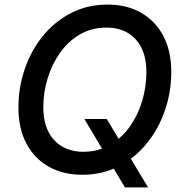

<svg xmlns="http://www.w3.org/2000/svg" viewBox="-20 -758 803 844"><path d="M351.1 -234.9H449.2L509.3 -135.3L535.6 -92.8L630.9 65.9H529.3L466.3 -39.6L444.8 -77.1ZM341.3 10.3Q257.3 10.3 194.1 -25.4Q130.9 -61 95.9 -127.4Q61 -193.8 61 -285.6Q61 -373 88.6 -454.1Q116.2 -535.2 167.7 -598.9Q219.2 -662.6 291.5 -700.2Q363.8 -737.8 453.1 -737.8Q537.1 -737.8 599.9 -702.1Q662.6 -666.5 697.8 -600.3Q732.9 -534.2 732.9 -441.9Q732.9 -354.5 705.3 -273.4Q677.7 -192.4 626 -128.4Q574.2 -64.5 502.2 -27.1Q430.2 10.3 341.3 10.3ZM345.7 -90.8Q411.6 -90.8 463.1 -120.8Q514.6 -150.9 550.5 -201.4Q586.4 -252 605 -314.2Q623.5 -376.5 623.5 -440.4Q623.5 -504.9 601.3 -548.6Q579.1 -592.3 539.8 -614.5Q500.5 -636.7 448.7 -636.7Q382.8 -636.7 331.3 -606.7Q279.8 -576.7 243.9 -525.9Q208 -475.1 189.2 -413.1Q170.4 -351.1 170.4 -287.1Q170.4 -223.1 192.6 -179.4Q214.8 -135.7 254.4 -113.3Q293.9 -90.8 345.7 -90.8Z"/></svg>

Font: Inter 18pt Medium
Style: Italic
Weight: 500
Italic angle: -9.3988°
Designer: Rasmus Andersson
Foundry: rsms
Version: Version 4.001;git-66647c0bb